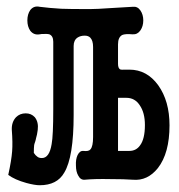

<svg xmlns="http://www.w3.org/2000/svg" viewBox="-20 -543 540 579"><path d="M260.7 -129.9Q260.7 -101.6 252.9 -92.8Q248 -85.9 231.4 -87.9Q220.7 -88.9 213.9 -75.2Q208 -62.5 209 -43.9Q209 -25.4 215.8 -13.7Q222.7 0 235.4 -1Q265.6 -3.9 312.5 -2.9Q354.5 -2.9 380.9 -1Q424.8 2.9 456.1 -36.1Q491.2 -81.1 491.2 -165Q491.2 -238.3 457 -286.1Q422.9 -333 370.1 -333H358.4Q345.7 -332 341.8 -334Q335.9 -337.9 335.9 -350.6V-409.2Q335.9 -430.7 348.6 -437.5Q357.4 -441.4 379.9 -439.5Q394.5 -438.5 403.3 -451.2Q412.1 -463.9 412.1 -481.4Q412.1 -499 403.3 -511.7Q394.5 -524.4 379.9 -522.5Q352.5 -520.5 313.5 -518.6Q271.5 -515.6 251 -515.6Q187.5 -515.6 165 -516.6Q129.9 -518.6 99.6 -522.5Q82 -526.4 71.3 -512.7Q62.5 -500 62.5 -481.4Q62.5 -462.9 71.3 -450.2Q82 -436.5 99.6 -439.5L105.5 -440.4Q122.1 -441.4 128.9 -439.5Q140.6 -434.6 140.6 -417V-213.9Q140.6 -133.8 135.7 -108.4Q128.9 -66.4 106.4 -66.4Q97.7 -66.4 92.8 -70.3Q86.9 -74.2 82 -82Q82 -97.7 83 -105.5Q84 -110.4 85.9 -115.2Q87.9 -121.1 88.9 -127Q91.8 -135.7 93.8 -151.4Q96.7 -174.8 85 -189.5Q74.2 -201.2 57.6 -201.2Q40 -201.2 28.3 -189.5Q14.6 -174.8 15.6 -151.4Q18.6 -112.3 16.6 -86.9Q14.6 -59.6 4.9 -15.6Q24.4 -1 59.6 8.8Q85 15.6 99.6 15.6Q152.3 15.6 173.8 -22.5Q202.1 -69.3 202.1 -196.3V-404.3Q202.1 -421.9 213.9 -429.7Q222.7 -435.5 235.4 -435.5Q246.1 -435.5 252 -429.7Q260.7 -420.9 260.7 -401.4ZM335.9 -248H361.3Q386.7 -248 401.4 -225.6Q417 -203.1 417 -166Q417 -124 402.3 -104.5Q390.6 -87.9 370.1 -87.9H335.9Z"/></svg>

Font: GungsuhChe
Style: Regular
Weight: 400
Monospace: yes
Version: Version 2.21